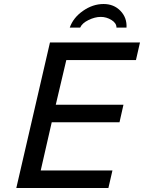

<svg xmlns="http://www.w3.org/2000/svg" viewBox="-20 -933 715 953"><path d="M518.1 0H61L228 -722.2H674.8L654.8 -634.8H309.1L256.8 -413.1H592.8L573.2 -326.2H236.8L182.1 -86.9H538.1ZM607.9 -795.9H558.1Q558.6 -817.9 533.7 -833.5Q508.8 -849.1 480 -849.1Q451.2 -849.1 419.2 -833.5Q387.2 -817.9 377.9 -795.9H326.2Q343.3 -845.2 392.1 -879.2Q440.9 -913.1 494.1 -913.1Q545.4 -913.1 578.1 -878.9Q610.8 -844.7 607.9 -795.9Z"/></svg>

Font: Perun
Style: Italic
Weight: 400
Italic angle: -12°
Foundry: Stefan Peev, Context Ltd
Version: Version 001.000